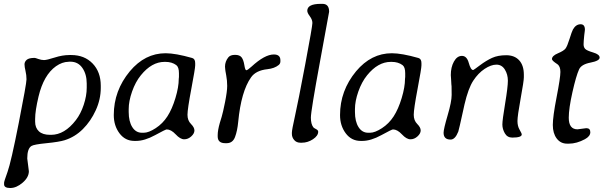

<svg xmlns="http://www.w3.org/2000/svg" viewBox="-20 -739 3116 987"><path d="M160.6 -127.9V-113.3Q160.6 -82 179.9 -64Q199.2 -45.9 237.3 -45.9H242.7Q312 -45.9 370.1 -121.6Q395 -153.8 410.4 -200.2Q425.8 -246.6 425.8 -288.1V-309.6Q425.8 -357.4 403.6 -389.6Q381.3 -421.9 341.8 -421.9H336.9L332 -421.4Q299.8 -420.9 267.6 -398.4Q204.6 -353.5 178.2 -243.2Q160.6 -169.4 160.6 -127.9ZM120.1 75.7 128.4 141.1Q128.4 172.4 96.4 200Q64.5 227.5 32.7 227.5Q1 227.5 1 208.5V200.2Q1 193.8 18.8 144.5Q36.6 95.2 76.4 -106.9Q116.2 -309.1 116.2 -331.1Q116.2 -353 111.1 -374.3Q106 -395.5 106 -408.4Q106 -421.4 117.2 -431.4Q128.4 -441.4 158.2 -441.4Q161.6 -441.4 177 -435.8Q192.4 -430.2 206.3 -430.2Q220.2 -430.2 260.5 -443.1Q300.8 -456.1 336.9 -456.1H346.2Q414.1 -456.1 456.1 -412.6Q498 -369.1 498 -298.3V-287.1Q498 -228.5 472.4 -172.4Q446.8 -116.2 406 -75.4Q365.2 -34.7 312 -18.1Q283.2 -9.3 219 -2.9Q154.8 3.4 142.1 11.2Q120.1 24.4 120.1 75.7Z M641.6 -178.2V-163.1Q641.6 -114.7 659.9 -85.7Q678.2 -56.6 709.5 -56.6H719.2Q744.1 -56.6 780.3 -80.1Q816.4 -103.5 840.6 -140.9Q864.7 -178.2 881.8 -234.9Q898.9 -291.5 898.9 -333.5L899.9 -343.3V-362.8Q899.9 -394 886.2 -404.3Q863.8 -420.9 830.6 -420.9H825.7Q759.8 -420.9 704.1 -352.1Q676.3 -317.9 658.9 -268.3Q641.6 -218.8 641.6 -178.2ZM983.4 -414.6V-402.8Q983.4 -387.2 963.6 -282.7Q943.8 -178.2 943.8 -148.9Q943.8 -119.6 961.7 -101.8Q979.5 -84 979.5 -68.4Q979.5 -52.7 963.1 -37.8Q946.8 -22.9 926.8 -22.9Q906.7 -22.9 883.1 -48.3Q859.4 -73.7 836.9 -73.7Q831.1 -73.7 777.1 -44.2Q723.1 -14.6 679.2 -14.6H670.9Q623.5 -14.6 594.2 -53.7Q564.9 -92.8 564.9 -147.5Q564.9 -272.9 647.5 -372.6Q725.1 -465.3 831.1 -465.3Q882.3 -465.3 967.8 -440.9Q983.4 -436.5 983.4 -414.6Z M1272.9 -396.5Q1340.8 -459 1387.7 -459Q1421.4 -459 1421.4 -429.2V-423.3Q1421.4 -412.1 1412.6 -404.8Q1391.1 -387.2 1354.5 -383.3Q1295.4 -377 1270.5 -341.3Q1219.7 -269.5 1204.6 -113.3Q1200.2 -66.4 1188.2 -34.7Q1176.3 -2.9 1145 -2.9H1138.2Q1099.1 -2.9 1099.1 -37.6V-44.9Q1099.1 -68.8 1109.9 -106.9L1119.6 -138.7Q1126 -159.7 1137 -214.6Q1147.9 -269.5 1147.9 -297.4Q1147.9 -325.2 1142.8 -352.1Q1137.7 -378.9 1137.7 -383.8L1136.7 -396.5Q1136.7 -422.9 1153.8 -444.3Q1164.1 -457 1188.2 -457Q1212.4 -457 1222.2 -443.8Q1231.9 -430.7 1236.1 -404.3Q1240.2 -377.9 1246.3 -377.9Q1252.4 -377.9 1272.9 -396.5Z M1559.6 -683.6Q1559.6 -719.2 1629.4 -719.2H1637.7Q1671.9 -719.2 1671.9 -678.7Q1671.9 -676.8 1625 -422.4Q1578.1 -168 1578.1 -134.5Q1578.1 -101.1 1590.8 -84.5Q1593.3 -81.1 1604.5 -75.4Q1615.7 -69.8 1615.7 -62Q1615.7 -41 1588.9 -23.2Q1562 -5.4 1531.7 -5.4H1524.4Q1503.9 -5.4 1492.2 -19.3Q1480.5 -33.2 1480.5 -50.3V-57.6Q1480.5 -71.3 1496.3 -142.1Q1512.2 -212.9 1549.1 -408.4Q1585.9 -604 1585.9 -620.8Q1585.9 -637.7 1572.8 -655.3Q1559.6 -672.9 1559.6 -683.6Z M1804.7 -178.2V-163.1Q1804.7 -114.7 1823 -85.7Q1841.3 -56.6 1872.6 -56.6H1882.3Q1907.2 -56.6 1943.4 -80.1Q1979.5 -103.5 2003.7 -140.9Q2027.8 -178.2 2044.9 -234.9Q2062 -291.5 2062 -333.5L2063 -343.3V-362.8Q2063 -394 2049.3 -404.3Q2026.9 -420.9 1993.7 -420.9H1988.8Q1922.9 -420.9 1867.2 -352.1Q1839.4 -317.9 1822 -268.3Q1804.7 -218.8 1804.7 -178.2ZM2146.5 -414.6V-402.8Q2146.5 -387.2 2126.7 -282.7Q2106.9 -178.2 2106.9 -148.9Q2106.9 -119.6 2124.8 -101.8Q2142.6 -84 2142.6 -68.4Q2142.6 -52.7 2126.2 -37.8Q2109.9 -22.9 2089.8 -22.9Q2069.8 -22.9 2046.1 -48.3Q2022.5 -73.7 2000 -73.7Q1994.1 -73.7 1940.2 -44.2Q1886.2 -14.6 1842.3 -14.6H1834Q1786.6 -14.6 1757.3 -53.7Q1728 -92.8 1728 -147.5Q1728 -272.9 1810.5 -372.6Q1888.2 -465.3 1994.1 -465.3Q2045.4 -465.3 2130.9 -440.9Q2146.5 -436.5 2146.5 -414.6Z M2260.3 -56.6Q2260.3 -75.2 2281.2 -146.5Q2301.8 -216.3 2301.8 -251L2301.3 -295.9L2300.3 -305.2L2298.8 -333Q2297.4 -347.7 2297.4 -353Q2297.4 -393.6 2313.5 -422.6Q2329.6 -451.7 2354.7 -451.7Q2379.9 -451.7 2389.9 -415.3Q2399.9 -378.9 2412.6 -378.9Q2414.6 -378.9 2447 -403.3Q2479.5 -427.7 2509.5 -441.4Q2539.6 -455.1 2582.3 -455.1Q2625 -455.1 2648.9 -429Q2672.9 -402.8 2672.9 -355V-341.3Q2672.9 -322.8 2656.5 -232.9Q2640.1 -143.1 2640.1 -116.9Q2640.1 -90.8 2651.1 -72Q2662.1 -53.2 2662.1 -47.9Q2662.1 -31.7 2613.3 -31.7Q2587.9 -31.7 2575.2 -53.7Q2562.5 -75.7 2562.5 -98.9Q2562.5 -122.1 2576.7 -207Q2590.8 -292 2590.8 -324.2Q2590.8 -356.4 2575.2 -381.6Q2559.6 -406.7 2532 -406.7Q2504.4 -406.7 2471.4 -385Q2438.5 -363.3 2412.8 -324.2Q2387.2 -285.2 2367.7 -201.7L2361.8 -174.8Q2338.9 -70.3 2335.9 -62.5Q2319.8 -21.5 2296.4 -21.5Q2260.3 -21.5 2260.3 -56.6Z M2948.7 -74.2 2994.1 -80.1Q3014.6 -80.1 3014.6 -59.3Q3014.6 -38.6 2986.8 -23.4Q2944.3 -0.5 2904.3 -0.5H2895.5Q2861.8 -0.5 2841.8 -27.1Q2821.8 -53.7 2821.8 -96.7Q2821.8 -139.6 2841.3 -239.7Q2860.8 -339.8 2860.8 -369.4Q2860.8 -398.9 2844.2 -409.7Q2817.4 -427.2 2817.4 -435.1Q2817.4 -452.1 2847.7 -464.8Q2877.9 -477.5 2887 -489.3Q2896 -501 2907.7 -538.8Q2919.4 -576.7 2925.3 -587.4Q2940.4 -614.3 2964.8 -614.3Q2986.8 -614.3 2986.8 -586.4L2985.8 -577.1L2983.4 -558.1Q2980 -525.4 2980 -511Q2980 -496.6 2988 -487.8Q2996.1 -479 3029.3 -469.2Q3062.5 -459.5 3062.5 -442.9Q3062.5 -426.3 3015.6 -417.2Q2968.8 -408.2 2957 -382.8Q2941.4 -348.6 2922.6 -264.9Q2903.8 -181.2 2903.8 -133.8Q2903.8 -74.2 2948.7 -74.2Z"/></svg>

Font: Averia Libre Light
Style: Italic
Weight: 300
Italic angle: -8.5°
Version: Version 1.002